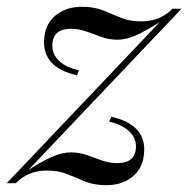

<svg xmlns="http://www.w3.org/2000/svg" viewBox="-59 -540 555 566"><path d="M358.9 -477.1Q413.1 -477.1 449.2 -514.2H476.1L24.9 -39.1Q69.8 -67.4 97.7 -79.1Q125.5 -90.8 150.6 -90.8Q175.8 -90.8 202.1 -81.1Q228.5 -71.3 247.1 -65.2Q265.6 -59.1 287.1 -59.1Q341.8 -59.1 341.8 -108.9Q341.8 -135.3 320.1 -154.5Q298.3 -173.8 263.2 -181.2L269 -195.8Q366.2 -174.3 366.2 -99.1Q366.2 -37.1 316.4 -8.8Q290.5 5.9 253.2 5.9Q215.8 5.9 183.3 -8.3Q150.9 -22.5 130.6 -29.8Q110.4 -37.1 78.1 -37.1Q23.9 -37.1 -12.2 0H-39.1L412.1 -475.1Q366.7 -446.3 339.1 -434.6Q311.5 -422.9 286.4 -422.9Q261.2 -422.9 234.9 -432.9Q208.5 -442.9 189.9 -449Q171.4 -455.1 149.9 -455.1Q95.2 -455.1 95.2 -404.8Q95.2 -378.4 116.9 -359.1Q138.7 -339.8 173.8 -333L168 -317.9Q70.8 -340.3 70.8 -415Q70.8 -477.1 120.6 -505.4Q146.5 -520 183.8 -520Q221.2 -520 253.7 -505.9Q286.1 -491.7 306.4 -484.4Q326.7 -477.1 358.9 -477.1Z"/></svg>

Font: PlayfairDisplay-Italic
Style: Italic
Weight: 400
Italic angle: -14°
Designer: Claus Eggers Sørensen
Foundry: Claus Eggers Sørensen
Version: Version 1.002;PS 001.002;hotconv 1.0.70;makeotf.lib2.5.58329